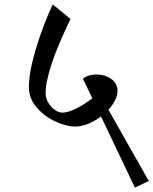

<svg xmlns="http://www.w3.org/2000/svg" viewBox="-20 -686 695 871"><path d="M592 165 438 -158Q411 -137 380.5 -124.5Q350 -112 322 -112Q280 -112 230 -135.5Q180 -159 145.5 -199.5Q111 -240 111 -290Q111 -359 143 -465Q175 -571 219 -666L300 -600Q187 -368 187 -262Q187 -241 198.5 -221Q210 -201 228 -188Q246 -175 263 -175Q287 -175 324 -193Q361 -211 399 -240L356 -329Q380 -348 417 -348Q456 -348 484.5 -328Q513 -308 513 -274Q513 -234 472 -188L655 135Z"/></svg>

Font: Martel DemiBold
Style: Regular
Weight: 600
Designer: Dan Reynolds
Foundry: Dan Reynolds
Version: Version 1.001; ttfautohint (v1.1) -l 5 -r 5 -G 72 -x 0 -D la